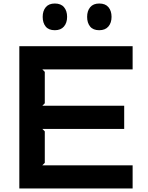

<svg xmlns="http://www.w3.org/2000/svg" viewBox="-20 -1073 845 1093"><path d="M615 -977Q615 -943 597 -922Q579 -901 545 -901Q510 -901 493 -922Q476 -943 476 -977Q476 -1011 493.5 -1032Q511 -1053 545 -1053Q580 -1053 597.5 -1032Q615 -1011 615 -977ZM362 -977Q362 -943 344 -922Q326 -901 292 -901Q257 -901 240 -922Q223 -943 223 -977Q223 -1011 240.5 -1032Q258 -1053 292 -1053Q327 -1053 344.5 -1032Q362 -1011 362 -977ZM735 0H90V-810H735V-678H221L235 -664V-485L221 -471H687V-339H221L235 -325V-146L221 -132H735Z"/></svg>

Font: TypoPRO Sinkin Sans
Style: 600 SemiBold
Weight: 600
Designer: Keith Bates
Foundry: K-Type
Version: Sinkin Sans (version 1.0)  by Keith Bates   •   © 2014   www